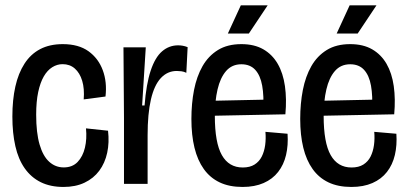

<svg xmlns="http://www.w3.org/2000/svg" viewBox="-20 -703 1557 734"><path d="M222.7 11.7Q172.7 11.7 135.8 -6.5Q99 -24.7 74.5 -59.5Q50 -94.3 38.7 -144.3Q27.3 -194.3 27.3 -257.3Q27.3 -321.3 38.7 -372.2Q50 -423 73.7 -459.7Q97.3 -496.3 133.7 -515.3Q170 -534.3 220 -534.3Q280.3 -534.3 318.2 -507.2Q356 -480 372.8 -434.8Q389.7 -389.7 383.3 -334L300 -323Q303.3 -364 294.2 -394.2Q285 -424.3 266 -441Q247 -457.7 219.3 -457.7Q198.3 -457.7 179.7 -446Q161 -434.3 147.3 -410.7Q133.7 -387 126 -351Q118.3 -315 118.3 -264.3Q118.3 -195.3 131.3 -150.7Q144.3 -106 168.2 -84.5Q192 -63 223.7 -63Q256.7 -63 276.7 -83.8Q296.7 -104.7 304.7 -138.5Q312.7 -172.3 308.7 -212.3L393 -203.3Q398.3 -158.3 389.8 -119Q381.3 -79.7 359.5 -50.3Q337.7 -21 303.3 -4.7Q269 11.7 222.7 11.7Z M454 0V-252L452 -522H537.3L523.3 -299.7H532.7Q539 -381.7 556 -432.8Q573 -484 599.7 -506.8Q626.3 -529.7 661 -529.7Q669.3 -529.7 678.3 -528.2Q687.3 -526.7 697.3 -522.7L692.3 -424.7Q683 -429.3 673.5 -430.5Q664 -431.7 655.7 -431.7Q620.3 -431.7 595 -404.7Q569.7 -377.7 557 -323Q544.3 -268.3 544.3 -185.7V0Z M907.3 11.7Q856.3 11.7 819.7 -5.8Q783 -23.3 759.2 -56.7Q735.3 -90 723.5 -138.2Q711.7 -186.3 711.7 -248.3Q711.7 -307.3 721.8 -359.2Q732 -411 754.3 -450.2Q776.7 -489.3 813.2 -511.8Q849.7 -534.3 902.7 -534.3Q952.3 -534.3 986.7 -514.5Q1021 -494.7 1041.7 -459Q1062.3 -423.3 1069.3 -373.8Q1076.3 -324.3 1071 -266L770.3 -260V-317.3L1005.3 -322.3L986.3 -282.3Q989.3 -336.3 982.3 -375.5Q975.3 -414.7 955.8 -436Q936.3 -457.3 902.7 -457.3Q866.7 -457.3 844.3 -431.5Q822 -405.7 811.7 -361.2Q801.3 -316.7 801.3 -260Q801.3 -157.3 828.2 -110Q855 -62.7 908 -62.7Q935.3 -62.7 953.2 -74Q971 -85.3 980.7 -104.5Q990.3 -123.7 993.7 -148.3Q997 -173 994.7 -199L1079.3 -191.7Q1082.3 -147.7 1073.5 -110.3Q1064.7 -73 1043.3 -45.7Q1022 -18.3 987.8 -3.3Q953.7 11.7 907.3 11.7ZM931.3 -574.7H851L900.7 -682.7H1003.3Z M1323.3 11.7Q1272.3 11.7 1235.7 -5.8Q1199 -23.3 1175.2 -56.7Q1151.3 -90 1139.5 -138.2Q1127.7 -186.3 1127.7 -248.3Q1127.7 -307.3 1137.8 -359.2Q1148 -411 1170.3 -450.2Q1192.7 -489.3 1229.2 -511.8Q1265.7 -534.3 1318.7 -534.3Q1368.3 -534.3 1402.7 -514.5Q1437 -494.7 1457.7 -459Q1478.3 -423.3 1485.3 -373.8Q1492.3 -324.3 1487 -266L1186.3 -260V-317.3L1421.3 -322.3L1402.3 -282.3Q1405.3 -336.3 1398.3 -375.5Q1391.3 -414.7 1371.8 -436Q1352.3 -457.3 1318.7 -457.3Q1282.7 -457.3 1260.3 -431.5Q1238 -405.7 1227.7 -361.2Q1217.3 -316.7 1217.3 -260Q1217.3 -157.3 1244.2 -110Q1271 -62.7 1324 -62.7Q1351.3 -62.7 1369.2 -74Q1387 -85.3 1396.7 -104.5Q1406.3 -123.7 1409.7 -148.3Q1413 -173 1410.7 -199L1495.3 -191.7Q1498.3 -147.7 1489.5 -110.3Q1480.7 -73 1459.3 -45.7Q1438 -18.3 1403.8 -3.3Q1369.7 11.7 1323.3 11.7ZM1347.3 -574.7H1267L1316.7 -682.7H1419.3Z"/></svg>

Font: Bricolage Grotesque 96pt ExtraBold SemiCondensed
Style: Regular
Weight: 800
Width: 4
Version: Version 1.001;gftools[0.9.33.dev8+g029e19f]